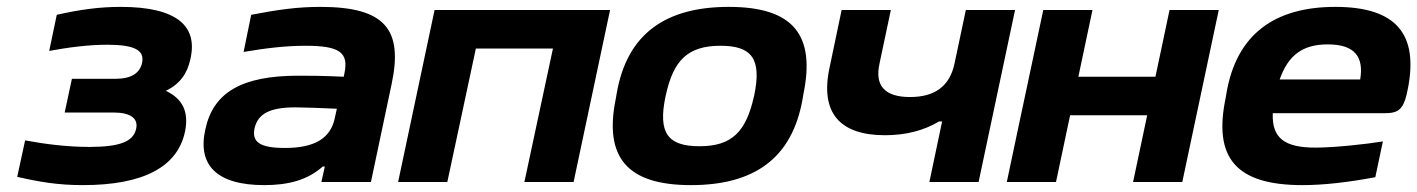

<svg xmlns="http://www.w3.org/2000/svg" viewBox="-20 -529 4119 558"><path d="M316 -300H189L168 -202H310C359 -202 384 -185 375 -152C366 -118 329 -102 240 -102C176 -102 112 -110 53 -121L30 -15C96 0 149 9 221 9C397 9 497 -44 518 -148C529 -204 511 -242 462 -265C503 -285 524 -315 533 -356C556 -452 496 -509 331 -509C268 -509 212 -501 145 -486L123 -381C177 -391 236 -399 292 -399C373 -399 400 -382 393 -347C387 -317 362 -300 316 -300Z M911 -509C845 -509 788 -501 710 -486L688 -378C752 -389 810 -396 868 -396C966 -396 994 -377 981 -316L979 -306C917 -309 872 -309 847 -309C682 -309 600 -260 577 -154C553 -49 610 9 748 9C819 9 874 -6 918 -45H924L914 0H1058L1118 -284C1152 -443 1100 -509 911 -509ZM720 -157C730 -199 765 -217 839 -217C862 -217 915 -215 959 -213L953 -186C941 -128 896 -99 808 -99C734 -99 711 -117 720 -157Z M1137 0H1280L1363 -388H1587L1504 0H1647L1753 -500H1243Z M1772 -256 1770 -244C1734 -71 1803 9 1988 9C2170 9 2283 -67 2313 -244L2315 -256C2350 -426 2287 -509 2098 -509C1917 -509 1802 -433 1772 -256ZM1914 -248 1915 -252C1937 -354 1979 -396 2074 -396C2165 -396 2194 -358 2172 -252L2171 -248C2148 -146 2107 -104 2013 -104C1921 -104 1892 -142 1914 -248Z M2824 0 2930 -500H2787L2754 -344C2740 -278 2696 -247 2625 -247C2551 -247 2522 -280 2536 -344L2569 -500H2426L2391 -333C2362 -199 2423 -136 2552 -136C2611 -136 2664 -149 2709 -176H2718L2681 0Z M2906 0H3049L3090 -194H3314L3273 0H3416L3522 -500H3379L3338 -306H3114L3155 -500H3012L2959 -250L2947 -194Z M4072 -273C4101 -424 4044 -509 3861 -509C3686 -509 3573 -431 3544 -256L3542 -244C3506 -71 3571 9 3765 9C3826 9 3897 1 3977 -14L3999 -118C3951 -110 3857 -100 3803 -100C3714 -100 3676 -127 3679 -200H4002C4045 -200 4060 -209 4072 -273ZM3699 -298C3724 -369 3766 -400 3839 -400C3918 -400 3944 -363 3933 -298Z"/></svg>

Font: LT Wave Bold
Style: Italic
Weight: 700
Designer: Daniel Lyons
Version: Version 2.5 (Glyphs App)